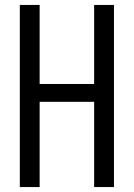

<svg xmlns="http://www.w3.org/2000/svg" viewBox="-20 -755 540 775"><path d="M60 0H140V-344H360V0H440V-735H360V-416H140V-735H60Z"/></svg>

Font: Iosevka SS09
Style: Regular
Weight: 400
Monospace: yes
Designer: Belleve Invis
Foundry: Belleve Invis
Version: Version 5.2.1; ttfautohint (v1.8.3)